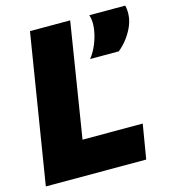

<svg xmlns="http://www.w3.org/2000/svg" viewBox="-105 -786 779 872"><g transform="rotate(-15 284.0 -350.0)"><path d="M3 0 116 -700H305L219 -162H502L475 0ZM347 -507Q368 -533 382 -568.5Q396 -604 400 -639Q404 -674 395 -700H564Q576 -648 551.5 -596Q527 -544 482 -507Z"/></g></svg>

Font: Georama ExtraBold
Style: Italic
Weight: 800
Italic angle: -9°
Version: Version 1.001